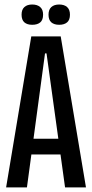

<svg xmlns="http://www.w3.org/2000/svg" viewBox="-20 -819 402 839"><path d="M116.7 -660H245.3L355.7 0H264.3L183.3 -585.7H176.7L97.7 0H6.7ZM89.3 -212.7H268.3V-144H89.3ZM192 -754.7Q192 -777 204.3 -788.2Q216.7 -799.3 238.7 -799.3Q260.7 -799.3 273.2 -788.2Q285.7 -777 285.7 -754.7Q285.7 -732 273.2 -721.3Q260.7 -710.7 238.7 -710.7Q216.7 -710.7 204.3 -721.3Q192 -732 192 -754.7ZM74.3 -755Q74.3 -777.3 86.7 -788.3Q99 -799.3 120.7 -799.3Q142.7 -799.3 155.5 -788.3Q168.3 -777.3 168.3 -755Q168.3 -732 156 -721.3Q143.7 -710.7 120.7 -710.7Q98.7 -710.7 86.5 -721.3Q74.3 -732 74.3 -755Z"/></svg>

Font: Bricolage Grotesque 96pt Condensed ExBd
Style: Regular
Weight: 800
Width: 3
Designer: Mathieu Triay
Foundry: Atelier Triay
Version: Version 1.001;Glyphs 3.2 (3207)